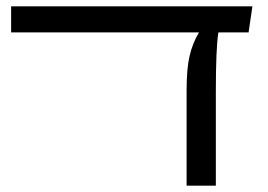

<svg xmlns="http://www.w3.org/2000/svg" viewBox="-20 -584 844 604"><path d="M762 -482H667Q659 -433 659 -294V0H567V-300Q567 -368 576.5 -408.5Q586 -449 606 -482H15V-564H774Z"/></svg>

Font: FiraGO
Style: Regular
Weight: 400
Designer: bBox Type
Foundry: bBox Type GmbH
Version: Version 1.001;April 20, 2020;FontCreator 12.0.0.2555 64-bit